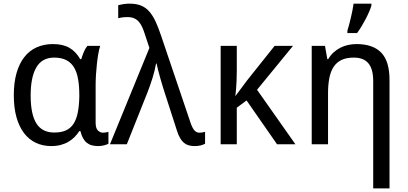

<svg xmlns="http://www.w3.org/2000/svg" viewBox="-20 -786 2222 1046"><path d="M275.9 -64Q313 -64 338.6 -75.4Q364.3 -86.9 380.1 -110.8Q396 -134.8 403.6 -171.9Q411.1 -209 412.1 -259.8V-267.1Q412.1 -316.4 405.5 -354.7Q398.9 -393.1 383.1 -419.2Q367.2 -445.3 340.8 -458.7Q314.5 -472.2 274.9 -472.2Q209 -472.2 178 -418.9Q147 -365.7 147 -266.1Q147 -164.1 178 -114Q209 -64 275.9 -64ZM258.8 9.8Q213.4 9.8 175.8 -7.8Q138.2 -25.4 111.3 -60.3Q84.5 -95.2 69.8 -147Q55.2 -198.7 55.2 -267.1Q55.2 -335.9 70.1 -387.9Q85 -439.9 112.5 -475.1Q140.1 -510.3 179.7 -528.1Q219.2 -545.9 268.1 -545.9Q322.8 -545.9 357.9 -525.6Q393.1 -505.4 417 -463.9H422.9Q427.7 -481 435.8 -501Q443.8 -521 456.1 -536.1H525.9Q520.5 -520 515.9 -494.6Q511.2 -469.2 508.1 -439.7Q504.9 -410.2 502.9 -379.4Q501 -348.6 501 -321.8V-117.2Q501 -87.9 513.2 -75.4Q525.4 -63 542 -63Q548.8 -63 557.9 -64.7Q566.9 -66.4 570.8 -67.9V-2.9Q563.5 1.5 547.6 5.6Q531.7 9.8 515.1 9.8Q496.6 9.8 481.2 5.9Q465.8 2 453.6 -7.6Q441.4 -17.1 432.6 -32.7Q423.8 -48.3 418 -71.8H412.1Q401.4 -55.2 387 -40.3Q372.6 -25.4 353.8 -14.2Q335 -2.9 311.5 3.4Q288.1 9.8 258.8 9.8Z M579.1 0 793.9 -524.9 768.1 -603Q761.7 -623 754.2 -639.4Q746.6 -655.8 736.1 -667.7Q725.6 -679.7 710.7 -686.3Q695.8 -692.9 674.8 -692.9Q658.2 -692.9 646 -691.2Q633.8 -689.5 624 -687V-757.8Q636.7 -761.2 652.8 -763.7Q668.9 -766.1 686 -766.1Q722.2 -766.1 747.8 -755.9Q773.4 -745.6 792.7 -723.9Q812 -702.1 827.4 -669.2Q842.8 -636.2 857.9 -590.8L1018.1 -117.2Q1026.9 -90.8 1038.1 -76.9Q1049.3 -63 1067.9 -63Q1074.7 -63 1084 -64.7Q1093.3 -66.4 1097.2 -67.9V-2.9Q1085.9 2.9 1072.5 6.3Q1059.1 9.8 1041 9.8Q1022 9.8 1007.6 5.6Q993.2 1.5 981.7 -8.3Q970.2 -18.1 961.2 -33.7Q952.1 -49.3 944.8 -71.8L878.9 -275.9Q873.5 -292 866.5 -314.9Q859.4 -337.9 852.8 -361.6Q846.2 -385.3 840.8 -406.5Q835.4 -427.7 833 -439.9H830.1Q823.7 -402.3 810.8 -360.8Q797.9 -319.3 782.7 -280.8L670.9 0Z M1489.3 0 1323.2 -238.8 1270 -199.2V0H1182.1V-536.1H1270V-398.9Q1270 -369.6 1268.8 -344.7Q1267.6 -319.8 1266.1 -301.3Q1264.2 -279.8 1262.2 -262.2L1326.2 -348.1L1476.1 -536.1H1576.2L1380.4 -296.9L1589.4 0Z M2013.2 240.2V-345.2Q2013.2 -408.7 1987.5 -440.4Q1961.9 -472.2 1907.2 -472.2Q1867.7 -472.2 1840.8 -459.5Q1814 -446.8 1797.6 -421.9Q1781.2 -397 1774.2 -360.8Q1767.1 -324.7 1767.1 -277.8V0H1678.2V-536.1H1750.5L1763.2 -463.9H1768.1Q1780.3 -484.9 1797.1 -500.2Q1814 -515.6 1834 -525.9Q1854 -536.1 1876.5 -541Q1898.9 -545.9 1922.4 -545.9Q2011.7 -545.9 2056.9 -499.3Q2102.1 -452.6 2102.1 -350.1V240.2ZM1872.6 -619.1Q1877.4 -633.8 1882.3 -652.6Q1887.2 -671.4 1891.8 -691.2Q1896.5 -710.9 1900.4 -730.5Q1904.3 -750 1906.2 -766.1H2003.4V-755.9Q2000.5 -744.1 1992.4 -725.1Q1984.4 -706.1 1973.4 -684.8Q1962.4 -663.6 1949.7 -642.6Q1937 -621.6 1925.3 -606H1872.6Z"/></svg>

Font: Droid Sans
Style: Regular
Weight: 400
Foundry: Ascender Corporation
Version: Version 1.00 build 114